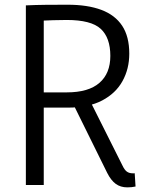

<svg xmlns="http://www.w3.org/2000/svg" viewBox="-20 -791 621 821"><path d="M90.6 0V-768Q133.1 -770 176.9 -770.4Q220.7 -770.8 269.4 -770.8Q354.4 -770.8 413.3 -748.8Q472.1 -726.7 502.5 -680.7Q532.8 -634.6 532.8 -561.6Q532.8 -496.6 503.8 -444.2Q474.8 -391.8 416.7 -361.3Q358.6 -330.8 270.5 -330.8H127.4V-396H265.7Q358.4 -396 405.1 -436.6Q451.8 -477.1 451.8 -552Q451.8 -629.6 410.8 -667.6Q369.8 -705.6 265 -705.6Q237.7 -705.6 206.6 -704.6Q175.5 -703.6 149.9 -702.3L167.1 -718.8V0ZM283 -366.3 357.4 -374.8 504.1 -82.3Q512.4 -64.6 522.4 -57.2Q532.4 -49.9 547.9 -49.9Q550.2 -49.9 552.2 -49.9Q554.2 -49.9 556 -50.2L559.6 6.6Q552.2 8.4 542.4 9.3Q532.6 10.2 524.4 10.2Q495.4 10.2 474.9 -4.8Q454.4 -19.9 438.5 -51.5Z"/></svg>

Font: Yaldevi ExtraLight
Style: Regular
Weight: 200
Designer: Sol Matas, Rajitha Manaperi, Kosala Senevirathne
Foundry: Mooniak
Version: Version 1.100